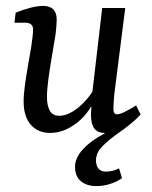

<svg xmlns="http://www.w3.org/2000/svg" viewBox="-20 -443 513 650"><path d="M150 7Q108 7 84 -21Q60 -49 60 -99Q60 -125 65 -159.5Q70 -194 76 -228Q82 -262 86 -286Q88 -301 90 -317Q92 -333 92 -343Q92 -355 85 -360.5Q78 -366 68 -366H29L33 -400Q60 -411 84 -417Q108 -423 126 -423Q172 -423 172 -376Q172 -368 171 -355.5Q170 -343 168 -326Q163 -294 156 -254Q149 -214 144 -177Q139 -140 139 -114Q139 -86 148.5 -68.5Q158 -51 181 -51Q203 -51 227 -66Q251 -81 272 -105Q293 -129 306 -156L312 -130Q286 -63 241.5 -28Q197 7 150 7ZM333 7Q312 7 300.5 -6.5Q289 -20 288 -50Q288 -62 289.5 -84.5Q291 -107 292 -125L326 -416H404L370 -148Q367 -127 365.5 -107Q364 -87 364 -74Q364 -56 376 -56Q385 -56 400.5 -63.5Q416 -71 441 -86L456 -55Q429 -26 395 -9.5Q361 7 333 7ZM306 187Q274 187 254 170.5Q234 154 234 122Q234 91 261.5 61.5Q289 32 334 9V-20L456 -55Q440 -38 419.5 -21.5Q399 -5 377 10Q345 33 325 54Q305 75 305 100Q305 119 314 128.5Q323 138 338 138Q348 138 360 135.5Q372 133 383 127L393 160Q375 173 352 180Q329 187 306 187Z"/></svg>

Font: Yrsa
Style: Italic
Weight: 400
Italic angle: -7.10001°
Designer: Anna Giedrys (Yrsa+Rasa design), David Brezina (Yrsa art-direction, Rasa art-direction, design)
Foundry: Rosetta Type Foundry
Version: Version 2.004